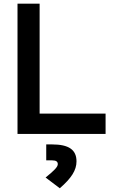

<svg xmlns="http://www.w3.org/2000/svg" viewBox="-20 -713 626 1022"><path d="M73.2 0H542V-108.4H190.9V-693.4H73.2ZM298.3 289.1C359.9 235.4 387.2 193.4 387.2 146C387.2 84 346.2 55.7 256.8 55.7H226.1V140.6H257.8C278.3 140.6 287.6 147 287.6 160.6C287.6 175.3 270 193.8 222.7 231.9Z"/></svg>

Font: Cascadia Code PL SemiBold
Style: Regular
Weight: 600
Monospace: yes
Designer: Aaron Bell
Foundry: Saja Typeworks
Version: Version 2404.023